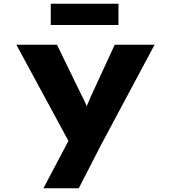

<svg xmlns="http://www.w3.org/2000/svg" viewBox="-20 -771 910 1021"><path d="M211 230 370 -71 360 8 67 -533H283L411 -270Q424 -246 436.5 -217Q449 -188 460 -155L417 -150Q427 -174 440 -204.5Q453 -235 465 -262L590 -533H802L515 4L399 230ZM250 -638V-751H610V-638Z"/></svg>

Font: Lexend Mega ExtraBold
Style: Regular
Weight: 800
Designer: Bonnie Shaver-Troup, Thomas Jockin
Foundry: Lexend
Version: Version 1.007